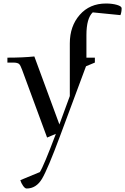

<svg xmlns="http://www.w3.org/2000/svg" viewBox="-20 -766 710 1089"><path d="M22 -411.1V-439Q109.9 -439 174.8 -445.8L316.9 -60.1L376 -221.2V-520Q376 -617.7 432.4 -681.9Q488.8 -746.1 581.1 -746.1Q616.7 -746.1 643.3 -738.3Q669.9 -730.5 669.9 -719.2Q669.9 -697.3 663.1 -680.2L505.9 -695.8Q470.2 -661.6 470.2 -566.9V-439H518.1V-411.1L467.8 -390.1L320.8 4.9Q251 192.9 218.3 248Q185.5 303.2 130.9 303.2Q121.6 303.2 110.8 287.8Q100.1 272.5 95.2 255.9L206.1 210Q228 175.8 296.9 -6.8L247.1 14.2L105 -371.1Q96.2 -396 87.9 -403.3Q79.6 -410.6 56.2 -411.1Z"/></svg>

Font: Dihjauti S
Style: Bold
Weight: 700
Designer: T. Christopher White
Version: Version 3.0.0